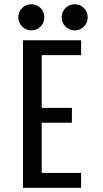

<svg xmlns="http://www.w3.org/2000/svg" viewBox="-20 -891 490 911"><path d="M364.8 -629.4H177.8V-379.3H321.2V-308.7H177.8V-70.6H364.8V0H89.1V-700H364.8ZM128.5 -746.9Q102.9 -746.9 84.9 -765Q66.8 -783.1 66.8 -808.6Q66.8 -834.9 84.9 -852.8Q102.9 -870.8 128.4 -870.8Q154.6 -870.8 172.4 -852.8Q190.2 -834.9 190.2 -808.6Q190.2 -783.1 172.4 -765Q154.6 -746.9 128.5 -746.9ZM334.4 -746.9Q308.8 -746.9 290.7 -765Q272.6 -783.1 272.6 -808.6Q272.6 -834.9 290.7 -852.8Q308.8 -870.8 334.3 -870.8Q360.4 -870.8 378.2 -852.8Q396.1 -834.9 396.1 -808.6Q396.1 -783.1 378.2 -765Q360.4 -746.9 334.4 -746.9Z"/></svg>

Font: League Mono Thin Condensed
Style: Regular
Weight: 100
Width: 1
Designer: Tyler Finck
Foundry: The League of Moveable Type / Tyler Finck
Version: Version 2.300;RELEASE